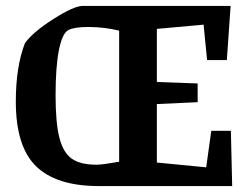

<svg xmlns="http://www.w3.org/2000/svg" viewBox="-20 -626 830 646"><path d="M756.8 -186 761.2 0H312Q169.9 0 101.6 -66.4Q33.2 -132.8 33.2 -284.2Q33.2 -401.9 64 -481Q91.8 -519 160.4 -562.5Q229 -606 257.8 -606H755.9L743.2 -423.8H676.8L665 -543L507.8 -528.8V-350.1L645 -345.2V-282.2L507.8 -275.9V-79.1L673.8 -63L690.9 -186ZM305.2 -71.8Q324.2 -71.8 380.9 -82V-522.9Q330.6 -535.2 276.9 -535.2Q230 -535.2 210 -524.9Q189.5 -514.2 178.2 -457.3Q167 -400.4 167 -305.2Q167 -210.9 180.2 -161.1Q193.4 -111.3 222.2 -91.6Q251 -71.8 305.2 -71.8Z"/></svg>

Font: Grenze SemiBold
Style: Regular
Weight: 600
Designer: Renata Polastri
Foundry: Omnibus-Type
Version: Version 1.002;PS 001.002;hotconv 1.0.88;makeotf.lib2.5.64775